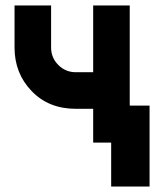

<svg xmlns="http://www.w3.org/2000/svg" viewBox="-20 -520 565 700"><path d="M33 -500V-346.7Q33 -253 95 -188.3Q157.3 -123.3 256.3 -123.3H319.7V0H453V-500H319.7V-256.7H256.3Q219 -256.7 192.7 -283Q166.3 -309.4 166.3 -346.7V-500ZM385.3 160H525.3V-135H385.3Z"/></svg>

Font: Unageo Variable
Style: Regular
Weight: 300
Designer: Richard Sepsi
Foundry: Richard Sepsi
Version: Version 2.200